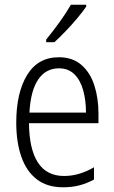

<svg xmlns="http://www.w3.org/2000/svg" viewBox="-20 -785 485 815"><path d="M230 -542Q288 -542 325.5 -509.5Q363 -477 380.5 -422.5Q398 -368 398 -303V-262H103Q104 -152 141 -95Q178 -38 252 -38Q316 -38 379 -75V-23Q350 -7 318 1.5Q286 10 248 10Q180 10 136 -24Q92 -58 70.5 -120Q49 -182 49 -264Q49 -391 95 -466.5Q141 -542 230 -542ZM230 -495Q175 -495 142.5 -448Q110 -401 105 -307H345Q345 -359 333 -402Q321 -445 295.5 -470Q270 -495 230 -495ZM346 -757Q331 -735 307.5 -707Q284 -679 258 -652Q232 -625 211 -606H176V-617Q206 -654 233.5 -692Q261 -730 281 -765H346Z"/></svg>

Font: Noto Sans Sinhala Condensed Light
Style: Regular
Weight: 300
Width: 3
Designer: Jelle Bosma - Monotype Design Team
Foundry: Monotype Imaging Inc.
Version: Version 2.006; ttfautohint (v1.8.4.7-5d5b)